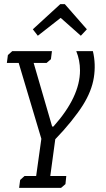

<svg xmlns="http://www.w3.org/2000/svg" viewBox="-20 -691 508 924"><path d="M292 -671 398 -550 369 -519 272 -605 162 -519 138 -550 270 -671ZM231 -82H237Q365 -225 365 -352Q365 -401 347 -445H427Q442 -382 431.5 -317Q421 -252 379 -185Q357 -150 321.5 -106Q286 -62 246 -21L222 156H299L295 195L274 213H72L77 175L98 156H154L179 -23L70 -388H13L18 -426L39 -445H230L225 -406L204 -388H142Z"/></svg>

Font: Zilla Slab
Style: Italic
Weight: 400
Italic angle: -6°
Designer: Typotheque.com
Foundry: Typotheque type foundry
Version: Version 1.1; 2017; ttfautohint (v1.6)